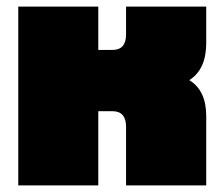

<svg xmlns="http://www.w3.org/2000/svg" viewBox="-20 -560 678 580"><path d="M35.2 0V-540H276.9V-409.2H319.8Q360.8 -409.2 360.8 -456.1V-540H603V-430.2Q603 -350.1 551.8 -317.9Q603 -287.1 603 -209V0H360.8V-176.8Q360.8 -224.1 319.8 -224.1H276.9V0Z"/></svg>

Font: Kanit Black
Style: Regular
Weight: 900
Designer: Katatrad Team
Foundry: CadsonDemak
Version: Version 1.000;PS 001.000;hotconv 1.0.88;makeotf.lib2.5.64775